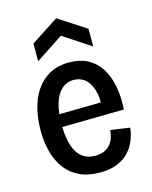

<svg xmlns="http://www.w3.org/2000/svg" viewBox="-116 -834 730 923"><g transform="rotate(-15 249.0 -372.5)"><path d="M267 13Q207 13 164.5 -7.5Q122 -28 95 -64.5Q68 -101 55 -149.5Q42 -198 42 -254Q42 -312 54.5 -363Q67 -414 93.5 -453Q120 -492 161 -514.5Q202 -537 258 -537Q310 -537 348.5 -517.5Q387 -498 412 -460.5Q437 -423 448 -370Q459 -317 455 -250L116 -245V-308L384 -312L356 -281Q360 -338 348 -375.5Q336 -413 313 -431.5Q290 -450 258 -450Q223 -450 198 -427.5Q173 -405 160 -362.5Q147 -320 147 -258Q147 -167 176 -119Q205 -71 265 -71Q289 -71 307 -78Q325 -85 337.5 -98Q350 -111 357 -130Q364 -149 366 -172L462 -158Q458 -126 446 -95.5Q434 -65 411 -40.5Q388 -16 352.5 -1.5Q317 13 267 13ZM117 -581V-669L254 -758L391 -669V-581L254 -671Z"/></g></svg>

Font: Bricolage Grotesque SemiCondensed Medium
Style: Regular
Weight: 500
Width: 4
Designer: Mathieu Triay
Foundry: Atelier Triay
Version: Version 1.001;gftools[0.9.33.dev8+g029e19f]